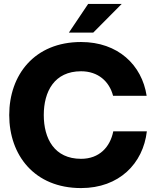

<svg xmlns="http://www.w3.org/2000/svg" viewBox="-20 -946 795 978"><path d="M393 12C587 12 709 -113 728 -277H557C541 -197 486 -137 393 -137C257 -137 203 -240 203 -360C203 -480 257 -583 393 -583C480 -583 537 -531 556 -458H727C703 -615 581 -732 393 -732C155 -732 27 -564 27 -360C27 -156 155 12 393 12ZM331 -780H455L600 -926H429Z"/></svg>

Font: Aspekta 750
Style: Regular
Weight: 750
Designer: Ivo Dolenc
Version: Version 2.000